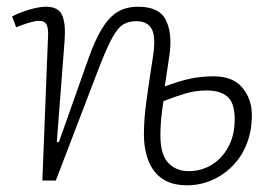

<svg xmlns="http://www.w3.org/2000/svg" viewBox="-20 -537 802 571"><path d="M470 -280Q516 -297 548 -303.5Q580 -310 616 -310Q673 -310 701 -276Q729 -242 729 -195Q729 -149 714.5 -111Q700 -73 673 -45Q646 -17 611 -1.5Q576 14 536 14Q492 14 464 -4.5Q436 -23 422 -57.5Q408 -92 408 -138Q408 -161 410 -187Q412 -213 416 -241Q420 -269 424.5 -300.5Q429 -332 435 -369Q444 -428 431 -451Q418 -474 386 -474Q362 -474 346 -464Q330 -454 314 -425Q298 -396 275 -337L146 0H106L123 -432Q124 -452 118.5 -463.5Q113 -475 96 -475Q85 -475 68 -470Q51 -465 28 -456L16 -488Q27 -494 45 -501Q63 -508 82.5 -512.5Q102 -517 116 -517Q154 -517 165 -491.5Q176 -466 172 -415L149 -115L155 -114L242 -360Q262 -417 283 -451.5Q304 -486 329.5 -501.5Q355 -517 391 -517Q454 -517 473.5 -477Q493 -437 484 -374Q482 -362 480.5 -350.5Q479 -339 476.5 -323Q474 -307 470 -280ZM466 -236Q464 -221 462 -207Q460 -193 459 -180.5Q458 -168 457.5 -156.5Q457 -145 457 -135Q457 -77 480.5 -52.5Q504 -28 541 -28Q578 -28 609 -46.5Q640 -65 659 -100Q678 -135 678 -182Q678 -231 656.5 -249.5Q635 -268 594 -268Q560 -268 526.5 -257.5Q493 -247 466 -236Z"/></svg>

Font: Literata ExtraLight
Style: Italic
Weight: 250
Italic angle: -2°
Designer: Latin by Veronika Burian and Jose Scaglione. Greek by Irene Vlachou. Cyrillic by Vera Evstafieva
Foundry: TypeTogether
Version: Version 3.002